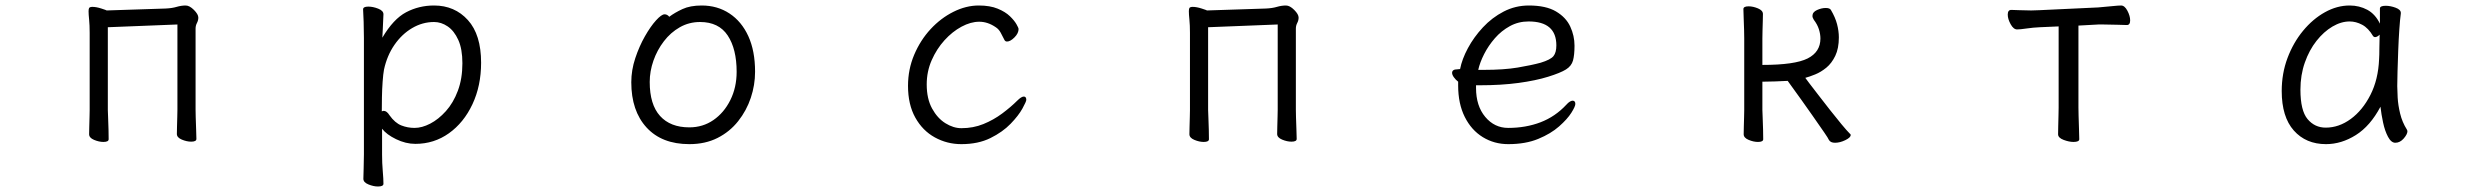

<svg xmlns="http://www.w3.org/2000/svg" viewBox="-20 -506 9040 698"><path d="M625 -417 372 -407V-106Q372 -100 373 -79Q374 -58 374.5 -35Q375 -12 375 0Q375 10 356 10Q340 10 322 2.5Q304 -5 304 -18Q304 -26 304.5 -44.5Q305 -63 305.5 -81Q306 -99 306 -106V-386Q306 -415 304 -434.5Q302 -454 302 -465Q302 -473 304 -477Q307 -481 316 -481Q330 -481 348.5 -475Q367 -469 368 -468L582 -475Q605 -476 622 -481Q639 -486 655 -486Q669 -486 685 -470Q701 -454 701 -442Q701 -432 696 -422.5Q691 -413 691 -402V-107Q691 -101 691.5 -80Q692 -59 693 -36Q694 -13 694 -1Q694 9 675 9Q659 9 641 1.5Q623 -6 623 -19Q623 -27 623.5 -45.5Q624 -64 624.5 -82Q625 -100 625 -107Z M1303 -368Q1303 -399 1302 -427Q1301 -455 1300 -472Q1300 -482 1319 -482Q1336 -482 1355 -474.5Q1374 -467 1374 -454Q1374 -448 1373 -432Q1372 -416 1371.5 -398.5Q1371 -381 1370 -369Q1410 -437 1456.5 -461.5Q1503 -486 1558 -486Q1633 -486 1681 -433Q1729 -380 1729 -278Q1729 -194 1697.5 -127Q1666 -60 1612 -21.5Q1558 17 1490 17Q1455 17 1420 0Q1385 -17 1369 -38V56Q1369 87 1371.5 116Q1374 145 1374 162Q1374 172 1354 172Q1338 172 1319.5 164.5Q1301 157 1301 144Q1301 132 1302 106.5Q1303 81 1303 55ZM1368 -101Q1372 -103 1375 -103Q1386 -103 1396 -87Q1416 -59 1439 -50Q1462 -41 1487 -41Q1514 -41 1544 -56.5Q1574 -72 1601 -102Q1628 -132 1644.5 -176Q1661 -220 1661 -276Q1661 -328 1646 -361Q1631 -394 1607.5 -410Q1584 -426 1558 -426Q1516 -426 1478.5 -404Q1441 -382 1414 -343Q1387 -304 1376 -253Q1373 -237 1371 -209Q1369 -181 1368.5 -152Q1368 -123 1368 -101Z M2413 -445Q2433 -460 2461 -473Q2489 -486 2531 -486Q2588 -486 2632 -457Q2676 -428 2700.5 -374.5Q2725 -321 2725 -245Q2725 -197 2709.5 -150.5Q2694 -104 2663.5 -65.5Q2633 -27 2588.5 -4.5Q2544 18 2486 18Q2386 18 2330.5 -42.5Q2275 -103 2275 -207Q2275 -251 2289.5 -294.5Q2304 -338 2324.5 -374Q2345 -410 2365 -432Q2385 -454 2396 -454Q2406 -454 2413 -445ZM2486 -43Q2535 -43 2573.5 -69.5Q2612 -96 2635 -142Q2658 -188 2658 -245Q2658 -328 2625.5 -377Q2593 -426 2525 -426Q2485 -426 2451.5 -407Q2418 -388 2393.5 -356Q2369 -324 2355.5 -285.5Q2342 -247 2342 -208Q2342 -126 2379.5 -84.5Q2417 -43 2486 -43Z M3711 -143Q3711 -137 3697 -111.5Q3683 -86 3654 -56Q3625 -26 3580.5 -4Q3536 18 3475 18Q3423 18 3378.5 -6.5Q3334 -31 3307.5 -78.5Q3281 -126 3281 -194Q3281 -254 3303.5 -307Q3326 -360 3363 -400Q3400 -440 3446 -463Q3492 -486 3538 -486Q3579 -486 3607 -474.5Q3635 -463 3651.5 -447Q3668 -431 3675.5 -417.5Q3683 -404 3683 -401Q3683 -385 3668 -370Q3653 -355 3641 -355Q3635 -355 3632 -360Q3625 -374 3618 -387Q3611 -400 3600 -407Q3571 -427 3540 -427Q3509 -427 3475.5 -409Q3442 -391 3413.5 -359.5Q3385 -328 3367 -287Q3349 -246 3349 -199Q3349 -147 3368.5 -111.5Q3388 -76 3417 -58Q3446 -40 3475 -40Q3518 -40 3555 -55Q3592 -70 3623.5 -93.5Q3655 -117 3678 -140Q3693 -155 3702 -155Q3711 -155 3711 -143Z M4625 -417 4372 -407V-106Q4372 -100 4373 -79Q4374 -58 4374.5 -35Q4375 -12 4375 0Q4375 10 4356 10Q4340 10 4322 2.5Q4304 -5 4304 -18Q4304 -26 4304.5 -44.5Q4305 -63 4305.5 -81Q4306 -99 4306 -106V-386Q4306 -415 4304 -434.5Q4302 -454 4302 -465Q4302 -473 4304 -477Q4307 -481 4316 -481Q4330 -481 4348.5 -475Q4367 -469 4368 -468L4582 -475Q4605 -476 4622 -481Q4639 -486 4655 -486Q4669 -486 4685 -470Q4701 -454 4701 -442Q4701 -432 4696 -422.5Q4691 -413 4691 -402V-107Q4691 -101 4691.5 -80Q4692 -59 4693 -36Q4694 -13 4694 -1Q4694 9 4675 9Q4659 9 4641 1.5Q4623 -6 4623 -19Q4623 -27 4623.5 -45.5Q4624 -64 4624.5 -82Q4625 -100 4625 -107Z M5346 -196V-186Q5346 -121 5379.5 -81Q5413 -41 5463 -41Q5527 -41 5580.5 -61.5Q5634 -82 5674 -125Q5681 -133 5687 -136.5Q5693 -140 5697 -140Q5707 -140 5707 -128Q5707 -119 5692.5 -96Q5678 -73 5648 -46.5Q5618 -20 5572 -1Q5526 18 5463 18Q5412 18 5370.5 -7.5Q5329 -33 5305 -81Q5281 -129 5281 -195V-209Q5272 -216 5265.5 -225Q5259 -234 5259 -241Q5259 -254 5278 -254Q5279 -254 5283 -254.5Q5287 -255 5288 -255Q5295 -291 5316.5 -331Q5338 -371 5371 -406.5Q5404 -442 5446.5 -464Q5489 -486 5538 -486Q5600 -486 5636.5 -464.5Q5673 -443 5688.5 -409.5Q5704 -376 5704 -340Q5704 -306 5698.5 -286Q5693 -266 5673 -253.5Q5653 -241 5608 -227Q5563 -213 5500.5 -204.5Q5438 -196 5359 -196ZM5374 -252Q5448 -252 5498 -260.5Q5548 -269 5581 -278Q5617 -289 5627.5 -302Q5638 -315 5638 -341Q5638 -428 5537 -428Q5500 -428 5469 -411Q5438 -394 5414.5 -367Q5391 -340 5375.5 -309.5Q5360 -279 5354 -252Z M6321 -366Q6321 -376 6320.5 -397Q6320 -418 6319 -440Q6318 -462 6318 -473Q6318 -483 6337 -483Q6353 -483 6371 -475.5Q6389 -468 6389 -455Q6389 -447 6388.5 -430.5Q6388 -414 6387.5 -396Q6387 -378 6387 -366V-270Q6505 -270 6551.5 -293.5Q6598 -317 6598 -366Q6598 -382 6592.5 -399.5Q6587 -417 6574 -434Q6569 -442 6569 -448Q6569 -462 6585.5 -469.5Q6602 -477 6617 -477Q6632 -477 6636 -470Q6652 -443 6658.5 -418Q6665 -393 6665 -370Q6665 -330 6652 -303Q6639 -276 6619.5 -260Q6600 -244 6579 -235.5Q6558 -227 6543 -223Q6544 -221 6557.5 -203.5Q6571 -186 6591 -160Q6611 -134 6633 -106Q6655 -78 6674.5 -54.5Q6694 -31 6705 -20Q6708 -19 6708 -15Q6708 -6 6688.5 3.5Q6669 13 6651 13Q6635 13 6629 3Q6626 -4 6612.5 -23.5Q6599 -43 6568 -87.5Q6537 -132 6479 -212Q6460 -211 6433.5 -210Q6407 -209 6387 -209V-106Q6387 -100 6388 -79Q6389 -58 6389.5 -35Q6390 -12 6390 0Q6390 10 6371 10Q6355 10 6337 2.5Q6319 -5 6319 -18Q6319 -26 6319.5 -44.5Q6320 -63 6320.5 -81Q6321 -99 6321 -106Z M7464 -410 7396 -407Q7372 -406 7348 -402.5Q7324 -399 7313 -399Q7300 -399 7289.5 -418Q7279 -437 7279 -453Q7279 -470 7292 -470Q7300 -470 7320.5 -469Q7341 -468 7364 -468Q7372 -468 7380 -468.5Q7388 -469 7395 -469L7608 -479Q7633 -481 7657 -483.5Q7681 -486 7691 -486Q7704 -486 7714 -467Q7724 -448 7724 -432Q7724 -415 7712 -415Q7703 -415 7677.5 -416Q7652 -417 7626 -417H7609L7536 -413V-115Q7536 -109 7536.5 -86Q7537 -63 7538 -38Q7539 -13 7539 0Q7539 10 7518 10Q7502 10 7482 2.5Q7462 -5 7462 -18Q7462 -26 7462.5 -46.5Q7463 -67 7463.5 -87.5Q7464 -108 7464 -115Z M8708 -457Q8705 -435 8702.5 -398.5Q8700 -362 8698.5 -321.5Q8697 -281 8696 -246Q8695 -211 8695 -193Q8695 -179 8696.5 -151.5Q8698 -124 8705.5 -93Q8713 -62 8730 -35Q8732 -31 8732 -29Q8732 -18 8718.5 -2.5Q8705 13 8688 13Q8673 13 8661.5 -8.5Q8650 -30 8643.5 -60.5Q8637 -91 8634 -118Q8597 -48 8544.5 -15Q8492 18 8436 18Q8363 18 8319 -31.5Q8275 -81 8275 -175Q8275 -239 8296 -295Q8317 -351 8352.5 -394Q8388 -437 8432 -461.5Q8476 -486 8522 -486Q8557 -486 8586 -470.5Q8615 -455 8632 -420V-475Q8632 -485 8653 -485Q8670 -485 8689 -478Q8708 -471 8708 -459ZM8631 -380Q8622 -371 8614 -371Q8610 -371 8607 -375Q8590 -404 8567.5 -416Q8545 -428 8522 -428Q8491 -428 8459.5 -409.5Q8428 -391 8401.5 -357.5Q8375 -324 8359 -278.5Q8343 -233 8343 -180Q8343 -104 8369 -73Q8395 -42 8435 -42Q8483 -42 8526 -73.5Q8569 -105 8597.5 -161Q8626 -217 8629 -291Q8630 -305 8630 -330Q8630 -355 8631 -380Z"/></svg>

Font: Moon Stars Kai T
Style: Regular
Weight: 400
Designer: GuiWonder
Version: Version 1.101